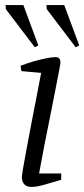

<svg xmlns="http://www.w3.org/2000/svg" viewBox="-20 -727 332 756"><path d="M105 9Q83 9 74.5 -2.5Q66 -14 66 -29Q66 -35 71 -65Q76 -95 84.5 -140Q93 -185 103 -238Q113 -291 123.5 -343.5Q134 -396 142 -440L64 -447L61 -468Q87 -478 113 -485.5Q139 -493 162 -497.5Q185 -502 199 -502Q209 -502 213.5 -496.5Q218 -491 218 -480Q218 -476 212 -445Q206 -414 196.5 -365Q187 -316 175.5 -259Q164 -202 153 -146Q142 -90 134 -44H221V-19Q178 -6 150 1.5Q122 9 105 9ZM278 -541 164 -691 163 -707H233L292 -548ZM117 -541 3 -691 2 -707H72L131 -548Z"/></svg>

Font: Manuale Light
Style: Italic
Weight: 300
Italic angle: -11°
Version: Version 1.002